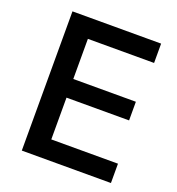

<svg xmlns="http://www.w3.org/2000/svg" viewBox="-130 -819 853 924"><g transform="rotate(20 297.0 -356.5)"><path d="M84 0V-713H538V-614H199V-408.5H519.5V-313H199V-99H540.5V0Z"/></g></svg>

Font: Commissioner Medium
Style: Regular
Weight: 500
Designer: Kostas Bartsokas
Foundry: Kostas Bartsokas
Version: Version 1.000; ttfautohint (v1.8.3)